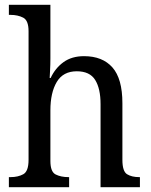

<svg xmlns="http://www.w3.org/2000/svg" viewBox="-20 -780 629 800"><path d="M17 0V-42H24Q55 -42 77 -54Q99 -66 99 -114V-650Q99 -695 76.5 -706.5Q54 -718 24 -718H17V-760H190V-537Q190 -511 188.5 -484Q187 -457 187 -455H191Q210 -496 244.5 -521Q279 -546 330 -546Q407 -546 448.5 -499Q490 -452 490 -350V-114Q490 -66 509.5 -54Q529 -42 560 -42H563V0H399V-346Q399 -411 376.5 -447Q354 -483 300 -483Q243 -483 216.5 -438.5Q190 -394 190 -320V-109Q190 -64 212 -53Q234 -42 265 -42H268V0Z"/></svg>

Font: Noto Serif Tamil SemiCondensed
Style: Regular
Weight: 400
Width: 4
Designer: Indian Type Foundry, Tom Grace, and the Monotype Design Team
Foundry: Monotype Imaging Inc.
Version: Version 2.004; ttfautohint (v1.8.4.7-5d5b)